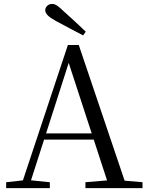

<svg xmlns="http://www.w3.org/2000/svg" viewBox="-20 -965 758 985"><path d="M419.9 -802.5 406.4 -783.4Q371.3 -801.8 336.6 -820.1Q301.9 -838.4 267.4 -856.9Q236.9 -873.9 224.5 -886.7Q212.1 -899.5 212.1 -912.4Q212.1 -925.2 222.1 -935Q232.2 -944.8 247.5 -944.8Q260.2 -944.8 273.2 -936Q286.3 -927.2 309.1 -905.1Q335.8 -881.7 364 -855.3Q392.2 -828.9 419.9 -802.5ZM11.6 0V-30.1L110.1 -41.1H127.5L235.7 -30.1V0ZM84.4 0 328.3 -734.2H384.1L632.2 0H542.1L321.9 -674.6H342.1L338.3 -660.6L126.3 0ZM192.4 -248.8 195.9 -280.7H500.1L503.6 -248.8ZM418.3 0V-30.3L551.9 -41.3H580.7L711.1 -30.3V0Z"/></svg>

Font: Noto Serif KR
Style: Regular
Weight: 200
Designer: Ryoko NISHIZUKA 西塚涼子 (kana & ideographs); Frank Grießhammer (Latin, Greek & Cyrillic); Wenlong ZHANG 张文龙 (bopomofo); San
Foundry: Adobe
Version: Version 2.001;hotconv 1.1.0;makeotfexe 2.6.0